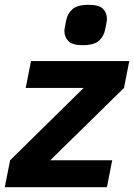

<svg xmlns="http://www.w3.org/2000/svg" viewBox="-31 -779 558 799"><path d="M414 0H-11L11 -112L317 -413H76L98 -525H507L485 -413L178 -112H436ZM313 -591Q270 -591 253.5 -608Q237 -625 237 -650Q237 -656 238.5 -663.5Q240 -671 244 -692Q249 -721 269.5 -740Q290 -759 338 -759Q381 -759 397.5 -742.5Q414 -726 414 -700Q414 -694 412.5 -686.5Q411 -679 407 -658Q402 -629 381.5 -610Q361 -591 313 -591Z"/></svg>

Font: IBM Plex Sans
Style: Bold Italic
Weight: 700
Italic angle: -11.31°
Designer: Mike Abbink, Paul van der Laan, Pieter van Rosmalen
Foundry: Bold Monday
Version: Version 3.201